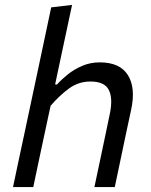

<svg xmlns="http://www.w3.org/2000/svg" viewBox="-20 -762 613 782"><path d="M33 0Q44.5 -55 55.5 -106.5Q66.5 -158 79.5 -218.5L138 -493.5Q151 -556 163.8 -615.2Q176.5 -674.5 188.5 -732L273.5 -742Q248.5 -623.5 220.5 -493.5L204.5 -418H212.5Q229.5 -437.5 255.5 -458.5Q281.5 -479.5 314.8 -493.8Q348 -508 386.5 -508Q468.5 -508 501 -456Q533.5 -404 514 -314.5Q505.5 -275 493.5 -219Q480.5 -157 469.8 -106.2Q459 -55.5 447.5 0H364.5Q376.5 -55.5 387 -106.2Q397.5 -157 410 -215.5L427 -297Q440.5 -360 423.5 -395Q406.5 -430 348.5 -430Q299.5 -430 260.5 -401.2Q221.5 -372.5 186 -331L161 -214.5Q148.5 -156.5 137.8 -105.8Q127 -55 115.5 0Z"/></svg>

Font: Commissioner
Style: Italic
Weight: 400
Italic angle: -12°
Designer: Kostas Bartsokas
Foundry: Kostas Bartsokas
Version: Version 1.000; ttfautohint (v1.8.3)